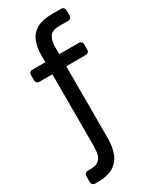

<svg xmlns="http://www.w3.org/2000/svg" viewBox="-241 -807 900 1100"><g transform="rotate(-30 209.5 -257.5)"><path d="M41 225Q31 225 24.5 218.5Q18 212 18 202V163Q18 153 24.5 146.5Q31 140 41 140H55Q93 140 111 126.5Q129 113 135 89Q141 65 141 35V-440H56Q45 -440 39 -446.5Q33 -453 33 -463V-497Q33 -507 39 -513.5Q45 -520 56 -520H141V-570Q141 -621 157.5 -659.5Q174 -698 211.5 -719Q249 -740 312 -740H372Q382 -740 388.5 -733.5Q395 -727 395 -717V-683Q395 -673 388.5 -666.5Q382 -660 372 -660H315Q267 -660 250 -635.5Q233 -611 233 -565V-520H362Q372 -520 378.5 -513.5Q385 -507 385 -497V-463Q385 -453 378.5 -446.5Q372 -440 362 -440H233V37Q233 93 216.5 135.5Q200 178 161.5 201.5Q123 225 55 225Z"/></g></svg>

Font: RubikRegular
Style: Regular
Weight: 400
Designer: Hubert and Fischer
Foundry: Hubert and Fischer
Version: Version 2.300;gftools[0.9.30]